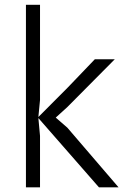

<svg xmlns="http://www.w3.org/2000/svg" viewBox="-20 -798 525 818"><path d="M90.5 0V-777.5H150.5V-372L143.5 -299.5L269.5 -426L384 -545.5H469L267 -342L217.5 -297L267 -254L485 0H401.5L143.5 -295L150.5 -219V0Z"/></svg>

Font: Spline Sans Light
Style: Regular
Weight: 300
Designer: Eben Sorkin, Mirko Velimirovic
Foundry: Sorkin Type
Version: Version 1.000; ttfautohint (v1.8.3)